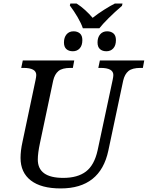

<svg xmlns="http://www.w3.org/2000/svg" viewBox="-20 -1056 836 1086"><path d="M100.1 -671.9 108.9 -713.9H399.9L392.1 -671.9H378.9Q332 -671.9 310.5 -654.1Q289.1 -636.2 280.8 -600.1L206.1 -247.1Q193.8 -189.5 193.8 -153.8Q193.8 -49.8 337.9 -49.8Q418.9 -49.8 466.3 -85.9Q513.7 -122.1 532.2 -206.1L617.2 -604Q621.1 -622.1 621.1 -631.8Q621.1 -671.9 548.8 -671.9H536.1L544.9 -713.9H795.9L788.1 -671.9H774.9Q728 -671.9 706.5 -654.1Q685.1 -636.2 676.8 -600.1L592.8 -204.1Q547.4 9.8 323.2 9.8Q212.9 9.8 154.5 -35.2Q96.2 -80.1 96.2 -163.1Q96.2 -203.6 106.9 -252L181.2 -604Q185.1 -622.6 185.1 -631.8Q185.1 -671.9 112.8 -671.9ZM392.1 -766.1Q369.1 -766.1 355.5 -778.3Q341.8 -790.5 341.8 -815.9Q341.8 -844.2 356.4 -861.6Q371.1 -878.9 396 -878.9Q418 -878.9 431.9 -866.9Q445.8 -855 445.8 -829.1Q445.8 -798.8 430.9 -782.5Q416 -766.1 392.1 -766.1ZM582 -766.1Q559.1 -766.1 545.4 -778.3Q531.7 -790.5 531.7 -815.9Q531.7 -844.2 546.4 -861.6Q561 -878.9 585.9 -878.9Q607.9 -878.9 621.8 -866.9Q635.7 -855 635.7 -829.1Q635.7 -798.8 620.8 -782.5Q606 -766.1 582 -766.1ZM669.9 -1022.9Q628.4 -987.3 594 -953.1Q559.6 -918.9 542 -896H448.7Q439.5 -923.8 418.9 -959Q398.4 -994.1 375 -1024.9L377.9 -1036.1H413.1Q438 -1020.5 461.7 -998.8Q485.4 -977.1 503.9 -955.1Q532.7 -978 569.3 -1001.2Q606 -1024.4 629.9 -1036.1H672.9Z"/></svg>

Font: Droid Serif
Style: Italic
Weight: 400
Italic angle: -12°
Designer: Monotype Design team
Foundry: Monotype Imaging Inc.
Version: Version 1.03